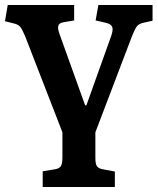

<svg xmlns="http://www.w3.org/2000/svg" viewBox="-22 -530 631 769"><path d="M149 219V156L198 148Q216 145 222 135Q228 125 228 98V0L79 -384Q67 -413 59 -422.5Q51 -432 34 -436L-2 -445L9 -510H275V-448L233 -441Q215 -438 211.5 -427Q208 -416 217 -392L319 -108H324L423 -385Q432 -410 427.5 -422Q423 -434 401 -439L361 -448L372 -510H589V-447L553 -439Q535 -435 527 -425.5Q519 -416 507 -386L360 0V103Q360 127 366.5 136Q373 145 390 148L438 157V219Z"/></svg>

Font: Literata 12pt SemiBold
Style: Regular
Weight: 600
Designer: Latin by Veronika Burian and Jose Scaglione. Greek by Irene Vlachou. Cyrillic by Vera Evstafieva.
Foundry: TypeTogether
Version: Version 3.002